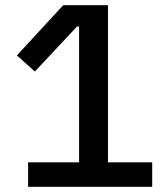

<svg xmlns="http://www.w3.org/2000/svg" viewBox="-20 -718 640 738"><path d="M88 0V-94H284V-616H276L114 -443L45 -505L223 -698H395V-94H565V0Z"/></svg>

Font: IBM Plex Arabic Medium
Style: Regular
Weight: 500
Designer: Mike Abbink, Paul van der Laan, Pieter van Rosmalen, Wael Morcos, Khajak Apelian
Foundry: Bold Monday
Version: Version 1.0